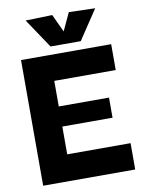

<svg xmlns="http://www.w3.org/2000/svg" viewBox="-93 -913 739 978"><g transform="rotate(-10 277.0 -424.0)"><path d="M49.8 0V-649.9H516.1V-516.1H198.2V-383.8H458V-279.8H198.2V-136.2H525.9V0ZM107.9 -844.2 246.1 -848.1 289.1 -755.9 332 -848.1 467.8 -844.2 366.2 -691.9H210Z"/></g></svg>

Font: Apfel Grotezk
Style: Bold
Weight: 700
Designer: Luigi Gorlero
Foundry: Collletttivo
Version: Version 2.000;FEAKit 1.0